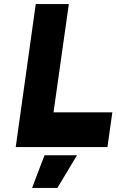

<svg xmlns="http://www.w3.org/2000/svg" viewBox="-20 -720 570 940"><path d="M137 200H261L357 40H198ZM57 0H506L530 -170H242L317 -700H155Z"/></svg>

Font: Unageo
Style: Black-Italic
Weight: 900
Designer: Richard Sepsi
Foundry: Richard Sepsi
Version: Version 2.000